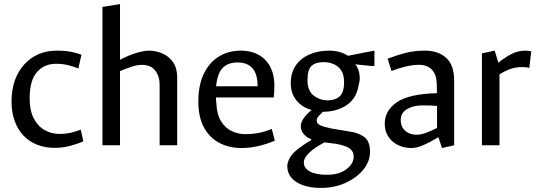

<svg xmlns="http://www.w3.org/2000/svg" viewBox="-20 -709 2628 937"><path d="M247.2 12.6Q200.2 12.6 161.4 -2.6Q122.6 -17.8 94.7 -47.2Q66.9 -76.5 51.6 -118.8Q36.3 -161 36.3 -214.1Q36.3 -271.8 52.8 -317.5Q69.4 -363.1 99.4 -395.5Q129.3 -427.9 168.8 -444.9Q208.3 -461.8 255.1 -461.8Q298.4 -461.8 327.7 -455.9Q357 -450 377.5 -442L362.4 -374.9Q340.4 -383.7 313.2 -390.7Q286.1 -397.7 252.7 -397.7Q196.1 -397.7 160.4 -357.3Q124.7 -316.9 124.7 -229Q124.7 -169.5 144.8 -131Q164.9 -92.6 197.9 -74.1Q230.9 -55.5 269.5 -55.5Q300.9 -55.5 325.9 -61.3Q351 -67 374.1 -76.5L386.6 -19.4Q362.2 -7.9 324.1 2.4Q285.9 12.6 247.2 12.6Z M480 0V-675.2L565.7 -689.1V-417Q586.7 -428.7 611.6 -438.8Q636.6 -448.9 662 -455.4Q687.5 -461.8 706.8 -461.8Q741.5 -461.8 773.2 -447.8Q804.8 -433.8 824.8 -405.1Q844.7 -376.5 844.7 -331.2V0H759V-296.7Q759 -336.6 737.5 -364.5Q716 -392.4 672.7 -392.4Q648.6 -392.4 621.2 -383.1Q593.7 -373.7 565.7 -362.1V0Z M1158.1 13.3Q1099.6 13.3 1052.1 -10.8Q1004.5 -34.9 976.2 -85.5Q947.9 -136.1 947.9 -214Q947.9 -293.7 974.7 -349.1Q1001.5 -404.5 1048.3 -433.2Q1095.1 -461.8 1154.8 -461.8Q1195.6 -461.8 1226.3 -449Q1257 -436.2 1277.8 -413.5Q1298.5 -390.7 1308.8 -359.3Q1319.1 -327.8 1319.1 -290.8Q1319.1 -275.8 1318.1 -259.3Q1317.1 -242.7 1315.8 -233.2H1033.8Q1033.6 -226.2 1034.3 -219.6Q1034.9 -212.9 1035.9 -205.7Q1038.3 -150.4 1058.9 -117.1Q1079.5 -83.7 1111.2 -69Q1142.9 -54.3 1176.9 -54.3Q1210.9 -54.3 1242.4 -60.3Q1273.8 -66.3 1306.3 -79.8L1321.2 -22.5Q1285.2 -7 1243.5 3.2Q1201.9 13.3 1158.1 13.3ZM1034.5 -288H1237.2Q1237.2 -346.7 1212.5 -375.5Q1187.9 -404.2 1139 -404.2Q1094.3 -404.2 1068 -378.9Q1041.7 -353.7 1034.5 -288Z M1546.2 208.1Q1496.6 208.1 1459.7 195.3Q1422.7 182.5 1402.4 158.6Q1382 134.8 1382 101.9Q1382 82.7 1395.4 59.4Q1408.8 36.2 1441.1 12.8Q1460.2 -1.4 1473.9 -10.5Q1487.7 -19.5 1500.9 -26.5L1497.3 -30.3Q1476.3 -38.2 1462 -55.1Q1447.7 -72 1447.7 -92.3Q1447.7 -109.6 1460.8 -130Q1473.8 -150.5 1501 -172.5Q1456.8 -183.5 1427.9 -217.5Q1399 -251.5 1399 -303.2Q1399 -353.2 1422.7 -388.4Q1446.3 -423.5 1488.7 -442.7Q1531 -461.8 1586 -461.8Q1639.6 -461.8 1678.2 -436.8Q1688.5 -438.5 1709.5 -442.9Q1730.5 -447.3 1752.9 -451.6Q1775.4 -455.8 1791.2 -458.8Q1807.1 -461.8 1807.3 -461.8V-387.3H1788.3L1713.3 -395.1Q1722.5 -385.6 1728.4 -369.9Q1734.4 -354.1 1735.5 -334.5Q1736.6 -314.9 1730.2 -294.1Q1720.6 -229.6 1673 -196.8Q1625.4 -164 1555.6 -163.3Q1545.7 -154.1 1535.7 -143.2Q1525.7 -132.3 1525.7 -121.4Q1525.7 -106 1541.5 -98.2Q1557.3 -90.5 1594.3 -82.4L1684 -67.5Q1729.1 -61.6 1757.4 -40.6Q1785.8 -19.7 1785.8 31.3Q1785.8 79.4 1752.6 119.5Q1719.5 159.7 1665.2 183.9Q1611 208.1 1546.2 208.1ZM1576.8 143.9Q1634.6 143.9 1670.3 117Q1706 90.1 1706 54.8Q1706 30.7 1687.4 16.4Q1668.7 2.2 1623 -6.7L1563.3 -14.2Q1551.4 -7.9 1534.7 2.1Q1518 12.2 1501.3 25.5Q1484.6 38.9 1473.7 53.8Q1462.8 68.7 1462.8 84.3Q1462.8 111.2 1491.5 127.5Q1520.3 143.9 1576.8 143.9ZM1579.8 -219.3Q1615.3 -219.3 1637.2 -238.4Q1659.2 -257.4 1659.2 -308.2Q1659.2 -344.8 1644.8 -365.9Q1630.4 -386.9 1607.9 -396.4Q1585.4 -405.8 1559 -405.8Q1520.3 -405.8 1500.5 -387.5Q1480.6 -369.2 1480.6 -317.2Q1480.6 -265.8 1511.1 -242.5Q1541.5 -219.3 1579.8 -219.3Z M1988.2 13.3Q1933.1 13.3 1895.4 -19.2Q1857.7 -51.8 1857.7 -106.2Q1857.7 -169 1916.7 -209.9Q1975.6 -250.8 2112.4 -254.2Q2112.1 -266.8 2112 -279.3Q2111.8 -291.8 2111.3 -304.2Q2109.5 -346.6 2087 -369.7Q2064.5 -392.7 2026 -392.7Q1995.9 -392.7 1960.3 -384.5Q1924.7 -376.2 1890.5 -362.5L1871.7 -422.5Q1918.8 -440.5 1960.2 -451.2Q2001.7 -461.8 2053.3 -461.8Q2119.4 -461.8 2157.8 -426.3Q2196.3 -390.7 2196.3 -317.1V0L2137 13.3L2119.4 -39.6Q2102.1 -29.1 2079 -16.5Q2055.9 -3.9 2032.4 4.7Q2008.9 13.3 1988.2 13.3ZM2011.2 -51.4Q2033.7 -51.4 2058.7 -60.6Q2083.6 -69.9 2112.9 -84.5V-191.9Q2096.2 -193.6 2078.6 -194.1Q2060.9 -194.6 2041.8 -194.6Q1996.5 -194.6 1966.1 -176.3Q1935.7 -158.1 1935.7 -123.3Q1935.7 -97.9 1947.5 -81.9Q1959.3 -65.8 1976.9 -58.6Q1994.4 -51.4 2011.2 -51.4Z M2332 0V-448.7L2394.1 -461.8L2412.5 -402.5Q2438.5 -425.2 2472.4 -443.5Q2506.4 -461.8 2544.2 -461.8Q2552.4 -461.8 2558.8 -461.1Q2565.3 -460.3 2572.6 -458.8L2563.2 -377.7Q2555.7 -379.7 2546.7 -380.7Q2537.8 -381.7 2526.3 -381.7Q2497.7 -381.7 2470.6 -372.2Q2443.6 -362.7 2417.7 -346.1V0Z"/></svg>

Font: Ancizar Sans Thin
Style: Regular
Weight: 100
Designer: Cesar Puertas, Viviana Monsalve, Julian Moncada, Julian Prieto, Jose Castro, Mariel Hernandez, Felipe Aragon, Sara Alarc
Version: Version 8.100